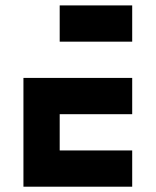

<svg xmlns="http://www.w3.org/2000/svg" viewBox="-20 -704 587 724"><path d="M205.1 -546.9V-683.6H478.5V-546.9ZM478.5 -410.2V-273.4H205.1V-136.7H478.5V0H68.4V-410.2Z"/></svg>

Font: DatCub
Style: Bold
Weight: 700
Designer: GGBot
Version: 1.00